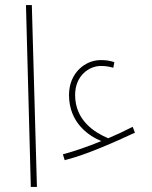

<svg xmlns="http://www.w3.org/2000/svg" viewBox="-20 -734 595 754"><path d="M101 0H125L105 -714H82ZM234 -105C322 -127 432 -177 510 -213L501 -236C470 -220 438 -205 405 -191C353 -213 275 -260 275 -361C275 -438 331 -475 376 -475C392 -475 407 -473 425 -468L429 -490C410 -496 397 -498 375 -498C315 -498 251 -448 251 -361C251 -249 333 -198 378 -180C324 -158 272 -140 227 -128Z"/></svg>

Font: Noto Sans Arabic ExtCond Thin
Style: Regular
Weight: 100
Width: 2
Designer: Monotype Design Team, Nadine Chahine, Nizar Qandah and Khaled Hosny
Foundry: Monotype Imaging Inc.
Version: Version 2.012